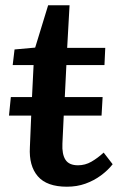

<svg xmlns="http://www.w3.org/2000/svg" viewBox="-20 -692 458 726"><path d="M233 14Q157 14 123 -25.5Q89 -65 93 -135L98 -255H14L21 -325H101L107 -446H28L35 -505L113 -512L162 -672H243L234 -511H378L375 -446H231L225 -325H368L364 -255H221L216 -149Q214 -109 227.5 -88Q241 -67 275 -67Q302 -67 325.5 -80.5Q349 -94 372 -115L406 -71Q388 -48 361.5 -28.5Q335 -9 303 2.5Q271 14 233 14Z"/></svg>

Font: Literata 18pt SemiBold
Style: Italic
Weight: 600
Italic angle: -2°
Designer: Latin by Veronika Burian and Jose Scaglione. Greek by Irene Vlachou. Cyrillic by Vera Evstafieva
Foundry: TypeTogether
Version: Version 3.103;gftools[0.9.29]